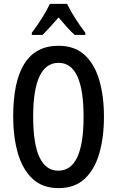

<svg xmlns="http://www.w3.org/2000/svg" viewBox="-20 -960 603 990"><path d="M516 -358Q516 -252 492 -169Q468 -86 416.5 -38Q365 10 282 10Q199 10 147.5 -38.5Q96 -87 72 -170.5Q48 -254 48 -359Q48 -724 282 -724Q365 -724 416.5 -676.5Q468 -629 492 -546.5Q516 -464 516 -358ZM151 -358Q151 -80 281 -80Q411 -80 411 -358Q411 -636 282 -636Q151 -636 151 -358ZM326 -940Q342 -906 368 -865.5Q394 -825 420 -791V-780H365Q345 -798 324.5 -821Q304 -844 282 -870Q259 -844 237.5 -820Q216 -796 199 -780H144V-791Q170 -825 196.5 -867Q223 -909 237 -940Z"/></svg>

Font: Noto Sans Georgian ExtraCondensed Medium
Style: Regular
Weight: 500
Width: 2
Designer: Monotype Design Team, Akaki Razmadze
Foundry: Google LLC
Version: Version 2.005; ttfautohint (v1.8.4.7-5d5b)